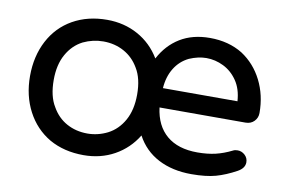

<svg xmlns="http://www.w3.org/2000/svg" viewBox="-61 -612 1086 726"><g transform="rotate(10 482.0 -249.0)"><path d="M878.9 -216.8H548.8Q557.6 -147.5 601.1 -110.8Q644.5 -74.2 718.8 -74.2Q757.8 -74.2 788.6 -81.5Q819.3 -88.9 850.6 -104.5Q857.4 -108.4 868.2 -108.4Q883.8 -108.4 896 -97.2Q908.2 -85.9 908.2 -69.3Q908.2 -46.9 881.8 -32.2Q840.8 -9.8 803.7 0.5Q766.6 10.7 710.9 10.7Q637.7 10.7 583.5 -17.6Q529.3 -45.9 500 -100.6Q467.8 -47.9 415 -18.6Q362.3 10.7 296.9 10.7Q221.7 10.7 165 -21.5Q108.4 -54.7 77.1 -114.3Q45.9 -173.8 45.9 -249Q45.9 -325.2 77.1 -384.8Q108.4 -444.3 165.5 -476.6Q222.7 -508.8 296.9 -508.8Q362.3 -508.8 415.5 -479.5Q468.8 -450.2 501 -396.5Q529.3 -450.2 577.1 -479.5Q625 -508.8 691.4 -508.8Q763.7 -508.8 817.4 -475.6Q868.2 -442.4 896.5 -386.2Q924.8 -330.1 924.8 -261.7Q924.8 -243.2 912.1 -230Q899.4 -216.8 878.9 -216.8ZM810.5 -369.1Q789.1 -400.4 757.3 -416Q725.6 -431.6 691.4 -431.6Q660.2 -431.6 626 -417Q591.8 -400.4 571.8 -367.7Q551.8 -335 548.8 -291H835Q832 -337.9 810.5 -369.1ZM374 -90.8Q412.1 -110.4 434.6 -150.9Q457 -191.4 457 -250Q457 -311.5 433.6 -349.6Q412.1 -386.7 376.5 -406.2Q340.8 -425.8 296.9 -425.8Q256.8 -425.8 219.7 -408.2Q181.6 -388.7 159.2 -348.6Q136.7 -308.6 136.7 -250Q136.7 -187.5 160.2 -149.4Q181.6 -111.3 217.3 -91.8Q252.9 -72.3 296.9 -72.3Q336.9 -72.3 374 -90.8Z"/></g></svg>

Font: KTXP_ComRound
Style: Medium
Weight: 500
Version: Version 1.01;May 16, 2022;FontCreator 13.0.0.2683 64-bit